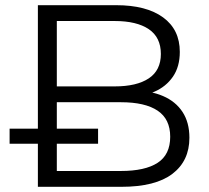

<svg xmlns="http://www.w3.org/2000/svg" viewBox="-20 -720 806 740"><path d="M126 0V-700H428Q544 -700 608.5 -653Q673 -606 673 -520Q673 -463 646.5 -424.5Q620 -386 575 -366.5Q530 -347 475 -347L493 -371Q559 -371 608 -350Q657 -329 683.5 -288.5Q710 -248 710 -189Q710 -100 644.5 -50Q579 0 448 0ZM17 -166V-224H149H169H358V-166H169H149ZM199 -61H446Q539 -61 587.5 -92.5Q636 -124 636 -193Q636 -261 587.5 -293.5Q539 -326 446 -326H192V-387H422Q507 -387 553.5 -418Q600 -449 600 -512Q600 -576 553.5 -607.5Q507 -639 422 -639H199Z"/></svg>

Font: Montserrat Thin
Style: Regular
Weight: 400
Version: Version 9.000